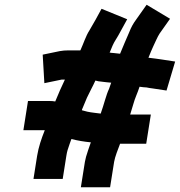

<svg xmlns="http://www.w3.org/2000/svg" viewBox="-20 -727 757 808"><path d="M136.2 -71 120.9 26H243.9L259.2 -71C262.7 -92.7 265 -97.5 273.3 -122C276.9 -132 276.9 -132 280.5 -142C305.8 -135.4 334.1 -130.6 362.3 -128L351.2 -96C343.8 -74.7 339.2 -58 337.3 -46L320.3 61H443.3L460.3 -46C463.5 -66.5 477.6 -101.6 485.3 -122H595.3L614.8 -245H527.8L540.5 -287C548.7 -317 557.6 -332 567.3 -362L583 -360C588.9 -359.3 593.5 -359 596.9 -359C604.2 -357.1 612.8 -356.1 621.2 -355L680.8 -346L717.1 -468L658.5 -477C641.8 -478.9 630 -481.6 613.5 -483C610.2 -483 607.2 -483.3 604.7 -484C605.5 -485.3 606.1 -486.7 606.3 -488C613.5 -505 617.8 -517.6 625.4 -533C634.2 -550.8 642.2 -571.4 651.8 -586L695.6 -648L597 -707L553.2 -645C540.6 -628 532.4 -613.2 523.6 -591C510.9 -561.6 498.3 -532.8 485.4 -501H484.4C475.2 -502.3 466.1 -503.3 456.8 -504C451.5 -504 446.3 -504.7 441.1 -506C441.9 -506.7 442.4 -507.3 442.5 -508C446.6 -517.3 450.4 -526.3 453.7 -535C461.6 -553.3 471.3 -565.3 480.2 -582L515.3 -646L407.3 -690C390.4 -658.9 373.7 -627.7 355.7 -598C341.8 -576.9 330.3 -541.2 318.7 -516L317.6 -515H268.6C255.2 -515 243.1 -514 232.1 -512L159.7 -497L166.7 -377C190.9 -382.1 214.8 -387.3 239.1 -392H253.1C240.1 -364.6 224.6 -330.4 212.5 -300C205.4 -301.3 196.8 -302 186.8 -302H97.8L78.4 -179H168.4C154.5 -143.9 142.2 -108.4 136.2 -71ZM448 -379C446.2 -374 446.2 -374 444.4 -369C441.8 -361 440 -355.7 438.9 -353C427.7 -331.1 415.5 -280.7 405.1 -253L404.8 -251.5C404.7 -250.5 404.2 -249.7 403.4 -249C385.5 -251.6 365.8 -253 347.7 -257C336.2 -260 336.2 -260 324.7 -263L325.1 -266C332.5 -283.3 339.5 -300 346 -316C359.2 -344.3 369.5 -361.5 381.5 -388C386 -387.3 390.2 -386.3 394 -385L427.3 -381C434.6 -380.3 441.5 -379.7 448 -379Z"/></svg>

Font: Tape
Style: It
Weight: 500
Foundry: Cannot Into Space Fonts
Version: Version 0.97